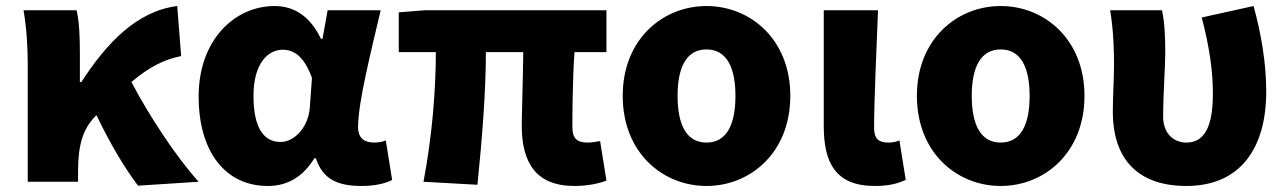

<svg xmlns="http://www.w3.org/2000/svg" viewBox="-20 -603 4268 637"><path d="M438 13 639 0C564 -83 474 -220 416 -331C477 -382 523 -405 581 -417L568 -583C433 -566 333 -459 250 -331H245V-427C245 -481 243 -532 234 -569H58C69 -508 72 -437 72 -392V0H239V-35C239 -122 255 -176 298 -219L300 -221C350 -117 397 -41 438 13Z M868 14C934 14 985 -16 1023 -78H1028C1050 -10 1098 14 1179 14C1226 14 1260 5 1281 -6L1260 -137C1247 -132 1234 -130 1223 -130C1191 -130 1168 -142 1168 -182C1168 -265 1213 -440 1243 -569H1067L1050 -474H1045C1008 -551 954 -583 891 -583C759 -583 639 -471 639 -283C639 -98 729 14 868 14ZM911 -132C856 -132 821 -177 821 -285C821 -394 870 -438 918 -438C964 -438 993 -404 1015 -345L1008 -248C1004 -183 958 -132 911 -132Z M1886 14C1931 14 1970 5 1992 -4L1971 -135C1955 -132 1940 -130 1930 -130C1897 -130 1879 -141 1879 -181C1879 -204 1879 -333 1886 -430H1992V-569H1389L1303 -562V-430H1426C1426 -307 1414 -152 1385 0L1564 10C1579 -138 1592 -296 1592 -430H1716C1715 -338 1711 -219 1711 -187C1711 -67 1755 14 1886 14Z M2324 14C2469 14 2602 -96 2602 -285C2602 -473 2469 -583 2324 -583C2179 -583 2046 -473 2046 -285C2046 -96 2179 14 2324 14ZM2324 -130C2257 -130 2228 -190 2228 -285C2228 -379 2257 -439 2324 -439C2391 -439 2420 -379 2420 -285C2420 -190 2391 -130 2324 -130Z M2882 14C2932 14 2960 5 2985 -6L2964 -137C2953 -132 2938 -130 2929 -130C2896 -130 2880 -141 2880 -179C2880 -269 2888 -439 2893 -569H2713V-185C2713 -66 2750 14 2882 14Z M3300 14C3445 14 3578 -96 3578 -285C3578 -473 3445 -583 3300 -583C3155 -583 3022 -473 3022 -285C3022 -96 3155 14 3300 14ZM3300 -130C3233 -130 3204 -190 3204 -285C3204 -379 3233 -439 3300 -439C3367 -439 3396 -379 3396 -285C3396 -190 3367 -130 3300 -130Z M3916 14C4091 14 4181 -106 4181 -300C4181 -394 4164 -492 4139 -583L3967 -545C3994 -442 4004 -363 4004 -292C4004 -179 3974 -130 3916 -130C3873 -130 3839 -161 3839 -216C3839 -292 3846 -383 3846 -427C3846 -481 3844 -530 3835 -569H3663C3674 -506 3676 -437 3676 -392C3676 -338 3672 -285 3672 -231C3672 -90 3742 14 3916 14Z"/></svg>

Font: Noto Sans TC Black
Style: Regular
Weight: 900
Designer: Ryoko NISHIZUKA 西塚涼子 (kana, bopomofo & ideographs); Paul D. Hunt (Latin, Greek & Cyrillic); Sandoll Communications 산돌커뮤니
Foundry: Adobe
Version: Version 2.004;hotconv 1.0.118;makeotfexe 2.5.65603